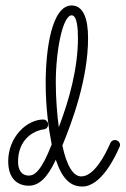

<svg xmlns="http://www.w3.org/2000/svg" viewBox="-20 -674 459 702"><path d="M208 -142C243 -227 302 -384 302 -535C302 -605 285 -654 242 -654C169 -654 147 -493 147 -371C147 -279 158 -203 169 -146C131 -48 106 -32 85 -32C60 -32 46 -51 46 -83C46 -163 101 -196 140 -201C150 -202 156 -210 156 -219C156 -229 148 -237 138 -237C79 -237 10 -174 10 -84C10 -19 46 5 85 5C122 5 153 -23 184 -90C207 -21 237 8 281 8C351 8 403 -104 417 -137C418 -139 419 -141 419 -144C419 -153 411 -162 400 -162C393 -162 386 -158 383 -150C365 -108 324 -29 277 -29C248 -29 224 -67 208 -142ZM265 -536C265 -423 233 -309 195 -209C189 -253 184 -314 184 -372C184 -492 210 -618 242 -618C262 -618 265 -568 265 -536Z"/></svg>

Font: Sacramento
Style: Regular
Weight: 400
Designer: Astigmatic (AOETI)
Foundry: Astigmatic (AOETI)
Version: Version 1.000